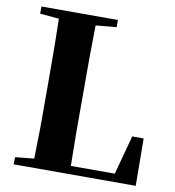

<svg xmlns="http://www.w3.org/2000/svg" viewBox="-83 -821 817 895"><g transform="rotate(10 325.5 -373.5)"><path d="M619 0H41L42 -34L131 -43Q133 -109 134 -191V-395Q134 -602 131 -705L41 -713V-747H403V-713L305 -704Q304 -637 303 -553V-194Q304 -108 305 -39H513L563 -224H617Z"/></g></svg>

Font: Source Han Serif SC Heavy
Style: Regular
Weight: 900
Designer: Ryoko NISHIZUKA  (kana & ideographs); Frank Grießhammer (Latin, Greek & Cyrillic); Wenlong ZHANG  (bopomofo); Sandoll Co
Foundry: Adobe Systems Incorporated
Version: Version 1.001 October 20, 2017